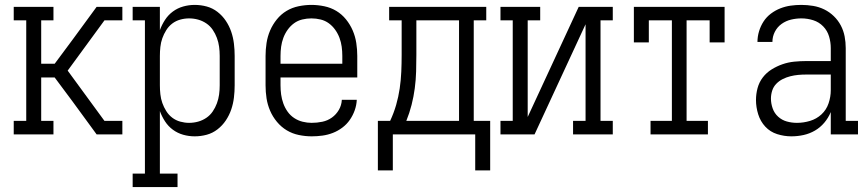

<svg xmlns="http://www.w3.org/2000/svg" viewBox="-20 -548 3540 783"><path d="M36 0V-55H87V-465H36V-520H198V-465H148V-288H203L278 -389L374 -520H479V-465H406L256 -260L406 -55H479V0H374L276 -134L203 -232H148V-55H198V0Z M521 215V160H571V-465H521V-520H632V-425Q640 -447 653 -467Q666 -487 685 -501Q704 -515 727 -521.5Q750 -528 774 -528Q799 -528 823 -521.5Q847 -515 867 -499.5Q887 -484 901 -463Q915 -442 923 -418.5Q931 -395 934 -370Q937 -345 937 -320V-200Q937 -175 934 -150Q931 -125 923 -101.5Q915 -78 901 -57Q887 -36 867 -20.5Q847 -5 823 1.5Q799 8 774 8Q750 8 727 1.5Q704 -5 685 -19Q666 -33 653 -53Q640 -73 632 -95V160H704V215ZM751 -47Q770 -47 788 -52Q806 -57 821.5 -67.5Q837 -78 847.5 -93.5Q858 -109 864.5 -126.5Q871 -144 873.5 -162.5Q876 -181 876 -200V-320Q876 -339 873.5 -357.5Q871 -376 864.5 -393.5Q858 -411 847.5 -426.5Q837 -442 821.5 -452.5Q806 -463 788 -468Q770 -473 751 -473Q733 -473 715 -468Q697 -463 682.5 -452Q668 -441 658 -425Q648 -409 642 -392Q636 -375 634 -356.5Q632 -338 632 -320V-200Q632 -182 634 -163.5Q636 -145 642 -128Q648 -111 658 -95Q668 -79 682.5 -68Q697 -57 715 -52Q733 -47 751 -47Z M1251 8Q1225 8 1198.5 2.5Q1172 -3 1149.5 -16.5Q1127 -30 1109.5 -51Q1092 -72 1081.5 -96.5Q1071 -121 1067 -147Q1063 -173 1063 -200V-320Q1063 -346 1067 -372.5Q1071 -399 1081.5 -423.5Q1092 -448 1109 -469Q1126 -490 1148.5 -503.5Q1171 -517 1197.5 -522.5Q1224 -528 1250 -528Q1276 -528 1302.5 -522.5Q1329 -517 1351.5 -503.5Q1374 -490 1391 -469Q1408 -448 1418.5 -423.5Q1429 -399 1433 -372.5Q1437 -346 1437 -320V-232H1124V-200Q1124 -181 1126.5 -162.5Q1129 -144 1135.5 -126Q1142 -108 1153 -92.5Q1164 -77 1180 -66.5Q1196 -56 1214.5 -51.5Q1233 -47 1251 -47Q1273 -47 1294.5 -51.5Q1316 -56 1333.5 -68.5Q1351 -81 1362 -100Q1373 -119 1374 -141H1435Q1434 -119 1426.5 -98Q1419 -77 1406.5 -59Q1394 -41 1376 -27.5Q1358 -14 1337.5 -6Q1317 2 1295 5Q1273 8 1251 8ZM1376 -288V-320Q1376 -339 1373.5 -357.5Q1371 -376 1364.5 -393.5Q1358 -411 1347 -426.5Q1336 -442 1321 -453Q1306 -464 1287.5 -468.5Q1269 -473 1250 -473Q1231 -473 1212.5 -468.5Q1194 -464 1179 -453Q1164 -442 1153 -426.5Q1142 -411 1135.5 -393.5Q1129 -376 1126.5 -357.5Q1124 -339 1124 -320V-288Z M1979 147H1918V0H1582V147H1521V-55H1571Q1586 -87 1595.5 -120Q1605 -153 1610 -187Q1615 -221 1616.5 -255.5Q1618 -290 1618 -325V-465H1567V-520H1963V-465H1912V-55H1979ZM1852 -55V-465H1678V-325Q1678 -291 1677 -256.5Q1676 -222 1671.5 -188Q1667 -154 1658.5 -120.5Q1650 -87 1637 -55Z M2021 0V-55H2071V-465H2021V-520H2183V-465H2132V-71L2340 -520H2479V-465H2429V-55H2479V0H2317V-55H2368V-449L2160 0Z M2633 0V-55H2720V-465H2626V-375H2565V-520H2935V-375H2874V-465H2780V-55H2867V0Z M3207 8Q3178 8 3149.5 -1Q3121 -10 3101 -31.5Q3081 -53 3072 -82Q3063 -111 3063 -140Q3063 -165 3069.5 -189Q3076 -213 3091 -232.5Q3106 -252 3127 -265Q3148 -278 3171 -286Q3194 -294 3218.5 -296.5Q3243 -299 3268 -299H3368V-352Q3368 -376 3361 -399.5Q3354 -423 3337 -440.5Q3320 -458 3296.5 -465.5Q3273 -473 3248 -473Q3227 -473 3206 -468Q3185 -463 3167.5 -450.5Q3150 -438 3140 -418.5Q3130 -399 3130 -377H3069Q3069 -399 3075.5 -420.5Q3082 -442 3094 -460.5Q3106 -479 3124 -492.5Q3142 -506 3162.5 -514Q3183 -522 3204.5 -525Q3226 -528 3248 -528Q3272 -528 3296 -524Q3320 -520 3341.5 -509.5Q3363 -499 3380.5 -482Q3398 -465 3409 -444Q3420 -423 3424.5 -399.5Q3429 -376 3429 -352V-55H3479V0H3368V-91Q3358 -67 3341.5 -47.5Q3325 -28 3303.5 -15.5Q3282 -3 3257.5 2.5Q3233 8 3207 8ZM3230 -47Q3257 -47 3283.5 -55Q3310 -63 3330 -81.5Q3350 -100 3359 -126.5Q3368 -153 3368 -180V-244H3268Q3251 -244 3235 -242.5Q3219 -241 3203 -237Q3187 -233 3172 -225.5Q3157 -218 3145.5 -206Q3134 -194 3129 -178Q3124 -162 3124 -146Q3124 -126 3131 -106Q3138 -86 3153.5 -72Q3169 -58 3189 -52.5Q3209 -47 3230 -47Z"/></svg>

Font: Iosevka Curly Slab Light
Style: Regular
Weight: 300
Monospace: yes
Designer: Belleve Invis
Foundry: Belleve Invis
Version: Version 22.1.2; ttfautohint (v1.8.4)